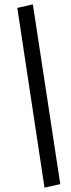

<svg xmlns="http://www.w3.org/2000/svg" viewBox="-20 -789 323 876"><path d="M183 67 59 -753 130 -769 255 51Z"/></svg>

Font: Nunitoga
Style: Medium Italic
Weight: 500
Italic angle: -9°
Designer: Vernon Adams
Foundry: Vernon Adams
Version: Version 1.0